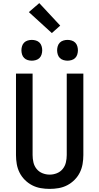

<svg xmlns="http://www.w3.org/2000/svg" viewBox="-20 -1209 640 1237"><path d="M300 8Q271 8 242 3Q213 -2 187 -15.5Q161 -29 140 -50Q119 -71 106 -97Q93 -123 88 -152Q83 -181 83 -210V-735H190V-210Q190 -186 195.5 -162.5Q201 -139 216 -120.5Q231 -102 253.5 -93Q276 -84 300 -84Q324 -84 346.5 -93Q369 -102 384 -120.5Q399 -139 404.5 -162.5Q410 -186 410 -210V-735H517V-210Q517 -181 512 -152Q507 -123 494 -97Q481 -71 460 -50Q439 -29 413 -15.5Q387 -2 358 3Q329 8 300 8ZM415 -818Q402 -818 388.5 -822Q375 -826 365.5 -835.5Q356 -845 352 -858.5Q348 -872 348 -885Q348 -898 352 -911.5Q356 -925 365.5 -934.5Q375 -944 388.5 -948Q402 -952 415 -952Q428 -952 441.5 -948Q455 -944 464.5 -934.5Q474 -925 478 -911.5Q482 -898 482 -885Q482 -872 478 -858.5Q474 -845 464.5 -835.5Q455 -826 441.5 -822Q428 -818 415 -818ZM185 -818Q172 -818 158.5 -822Q145 -826 135.5 -835.5Q126 -845 122 -858.5Q118 -872 118 -885Q118 -898 122 -911.5Q126 -925 135.5 -934.5Q145 -944 158.5 -948Q172 -952 185 -952Q198 -952 211.5 -948Q225 -944 234.5 -934.5Q244 -925 248 -911.5Q252 -898 252 -885Q252 -872 248 -858.5Q244 -845 234.5 -835.5Q225 -826 211.5 -822Q198 -818 185 -818ZM314 -996 166 -1131 233 -1189 368 -1044Z"/></svg>

Font: Iosevka Aile Semibold
Style: Regular
Weight: 600
Designer: Belleve Invis
Foundry: Belleve Invis
Version: Version 31.1.0; ttfautohint (v1.8.4)